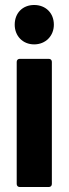

<svg xmlns="http://www.w3.org/2000/svg" viewBox="-20 -750 275 770"><path d="M117 -572C163 -572 196 -606 196 -651C196 -698 163 -730 117 -730C71 -730 39 -698 39 -651C39 -606 71 -572 117 -572ZM59 0H176C183 0 188 -5 188 -12V-502C188 -509 183 -514 176 -514H59C52 -514 47 -509 47 -502V-12C47 -5 52 0 59 0Z"/></svg>

Font: Barlow Semi Condensed
Style: Bold
Weight: 700
Width: 4
Designer: Jeremy Tribby
Foundry: Tribby Type
Version: Version 1.422;hotconv 1.0.109;makeotfexe 2.5.65596